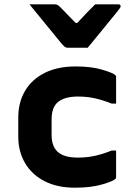

<svg xmlns="http://www.w3.org/2000/svg" viewBox="-20 -861 640 893"><path d="M388 -639H294Q287 -639 281.5 -643Q276 -647 264 -661Q257 -670 240 -690.5Q223 -711 201 -738Q179 -765 157 -792Q135 -819 117 -841H229Q240 -841 245.5 -839Q251 -837 258 -830Q266 -822 284 -803.5Q302 -785 332 -754H339Q367 -784 386.5 -804.5Q406 -825 423 -841H530Q541 -841 541 -832Q541 -828 538 -823.5Q535 -819 523 -804Q512 -791 493.5 -768Q475 -745 454.5 -720Q434 -695 416 -673Q398 -651 388 -639ZM332 -552Q404 -552 455 -537Q506 -522 517 -511Q520 -508 520 -503V-379H500Q460 -395 422.5 -403.5Q385 -412 343 -412Q283 -412 251.5 -388Q220 -364 220 -305V-233Q220 -183 246 -157Q260 -143 283.5 -135.5Q307 -128 343 -128Q385 -128 422.5 -136.5Q460 -145 500 -161H520V-37Q520 -32 517 -29Q506 -18 454.5 -3Q403 12 328 12Q246 12 187 -18.5Q128 -49 96.5 -102.5Q65 -156 65 -225V-315Q65 -384 96 -437.5Q127 -491 187 -521.5Q247 -552 332 -552Z"/></svg>

Font: Recursive Mn Lnr St XBd
Style: Regular
Weight: 800
Monospace: yes
Version: Version 1.079;hotconv 1.0.112;makeotfexe 2.5.65598; ttfautoh